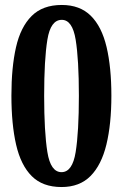

<svg xmlns="http://www.w3.org/2000/svg" viewBox="-20 -744 496 774"><path d="M228 10Q152 10 108 -34Q64 -78 45 -160.5Q26 -243 26 -359Q26 -472 44.5 -553.5Q63 -635 107.5 -679.5Q152 -724 229 -724Q302 -724 346 -680.5Q390 -637 409.5 -555Q429 -473 429 -358Q429 -244 409 -161.5Q389 -79 345 -34.5Q301 10 228 10ZM228 -50Q272 -50 285 -131Q298 -212 298 -358Q298 -504 285 -584Q272 -664 229 -664Q184 -664 171 -584Q158 -504 158 -358Q158 -212 171 -131Q184 -50 228 -50Z"/></svg>

Font: Noto Serif ExtraCondensed
Style: Bold
Weight: 700
Width: 2
Designer: Monotype Design Team
Foundry: Monotype Imaging Inc.
Version: Version 2.014; ttfautohint (v1.8.4.7-5d5b)